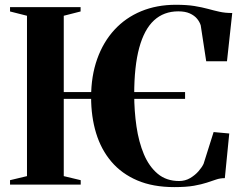

<svg xmlns="http://www.w3.org/2000/svg" viewBox="-20 -773 1014 804"><path d="M755 -387.5V-359H136V-387.5ZM93 -35.5V-707L22 -725V-743H317.5V-725L247 -707V-35.5L318 -18.5V0H22V-18.5ZM710 10.5Q620.5 10.5 555 -17.5Q489.5 -45.5 446.5 -96Q403.5 -146.5 382.5 -215.2Q361.5 -284 361.5 -366Q361.5 -454.5 387 -526Q412.5 -597.5 459.2 -648.2Q506 -699 571.2 -726Q636.5 -753 716 -753Q762.5 -753 794.5 -747.8Q826.5 -742.5 851 -735.8Q875.5 -729 899.2 -723.8Q923 -718.5 952.5 -718.5L930.5 -516.5H843.5L820.5 -667Q816 -681.5 805 -694.8Q794 -708 774.8 -716.8Q755.5 -725.5 726.5 -725.5Q666 -725.5 625 -687.8Q584 -650 563 -572.8Q542 -495.5 542 -377.5Q542 -308.5 551.5 -243.5Q561 -178.5 582.5 -127.2Q604 -76 640.2 -45.5Q676.5 -15 730 -15Q755.5 -15 776.2 -27.2Q797 -39.5 811.5 -56.2Q826 -73 832.5 -87L874.5 -220L940 -214L921.5 -27Q902 -27 885 -21.2Q868 -15.5 846.2 -8.2Q824.5 -1 792.2 4.8Q760 10.5 710 10.5Z"/></svg>

Font: Merriweather 144pt
Style: Bold
Weight: 700
Version: Version 2.100